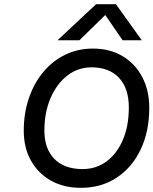

<svg xmlns="http://www.w3.org/2000/svg" viewBox="-20 -893 736 921"><path d="M441 -873H536L660 -700H568L485 -821L361 -700H256ZM94 -266Q94 -350 118.5 -422Q143 -494 187.5 -547.5Q232 -601 293 -630.5Q354 -660 426 -660Q507 -660 567.5 -624Q628 -588 662 -524Q696 -460 696 -376Q696 -263 655 -176.5Q614 -90 540 -41Q466 8 368 8Q286 8 224.5 -26.5Q163 -61 128.5 -122.5Q94 -184 94 -266ZM598 -377Q598 -469 551 -519.5Q504 -570 419 -570Q354 -570 303 -530.5Q252 -491 222.5 -422.5Q193 -354 193 -267Q193 -179 241 -130.5Q289 -82 376 -82Q442 -82 492 -119.5Q542 -157 570 -223.5Q598 -290 598 -377Z"/></svg>

Font: Overused Grotesk Medium
Style: Italic
Weight: 500
Italic angle: -10°
Version: Version 0.003